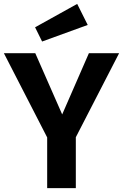

<svg xmlns="http://www.w3.org/2000/svg" viewBox="-24 -965 631 985"><path d="M372 -945 426 -837 192 -752 156 -825ZM587 -692 365 -261V0H218V-260L-4 -692H157L295 -378L432 -692Z"/></svg>

Font: Fira Sans SemiBold
Style: Regular
Weight: 600
Designer: bBox Type GmbH & Carrois Corporate GbR & Edenspiekermann AG
Foundry: bBox Type GmbH & Carrois Corporate GbR & Edenspiekermann AG
Version: Version 4.301;PS 004.301;hotconv 1.0.88;makeotf.lib2.5.64775